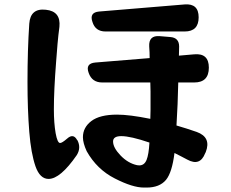

<svg xmlns="http://www.w3.org/2000/svg" viewBox="-20 -779 1040 866"><path d="M629 67Q578 67 498 26Q417 -15 371 -97Q354 -134 354 -160Q354 -204 392 -233Q430 -262 508 -262Q564 -262 658 -243L659 -284V-367L658 -407H441Q395 -407 380 -450Q364 -493 410 -497L655 -517Q655 -531 654.5 -543.5Q654 -556 653 -569Q650 -620 700 -616L748 -612Q788 -609 788 -569L787 -528L856 -534Q922 -540 922 -474Q922 -407 856 -407H784Q783 -358 781 -309.5Q779 -261 776 -213Q799 -206 822 -199Q845 -192 867 -184Q934 -160 908 -93L905 -87Q882 -28 825 -59Q810 -67 795.5 -74.5Q781 -82 767 -89Q756 -1 729 32Q700 67 641 67ZM199 28Q160 28 140 -29Q130 -58 123 -96.5Q116 -135 112 -185Q108 -235 106 -291Q104 -347 104 -410Q104 -482 106 -547Q108 -612 112 -672Q117 -743 187 -735Q255 -728 248 -658Q243 -621 239.5 -581Q236 -541 233 -499Q228 -435 225.5 -382Q223 -329 223 -286Q223 -224 231 -178Q239 -134 251 -134Q260 -134 283 -154Q311 -179 328 -147H329Q347 -112 326 -79Q252 28 199 28ZM456 -637Q410 -637 397 -680Q382 -723 427 -727L813 -759Q876 -764 876 -701Q876 -637 813 -637ZM608 -33Q631 -33 641 -57.5Q651 -82 654 -136Q569 -165 527 -165Q490 -165 490 -141Q490 -113 523.5 -78Q557 -43 598 -34Z"/></svg>

Font: MaokenZhuyuanTi
Style: Regular
Weight: 400
Designer: Fontworks Inc & LongZhuTi team: ZERO子、时光羊、荆南、频凡、刘鹏、Little White Dog、帆影Magmeta、奈白不弍、白日月球、ChaoTawei、雨三（排名不分先后）
Version: Version 1.000; 20230222